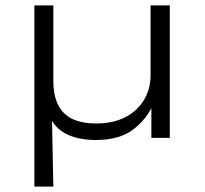

<svg xmlns="http://www.w3.org/2000/svg" viewBox="-20 -509 756 709"><path d="M107 180V-489H177V-211Q177 -155 195.5 -120Q214 -85 249 -69Q284 -53 335 -53Q398 -53 443 -76.5Q488 -100 512 -140.5Q536 -181 536 -232V-489H607V0H539V-115H542Q514 -60 465 -26Q416 8 334 8Q276 8 234 -10Q192 -28 170 -66H172L177 180Z"/></svg>

Font: Nunito Sans 10pt Expanded Light
Style: Regular
Weight: 300
Width: 7
Designer: Vernon Adams
Foundry: Vernon Adams
Version: Version 3.101;gftools[0.9.27]